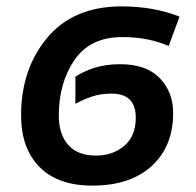

<svg xmlns="http://www.w3.org/2000/svg" viewBox="-20 -571 615 601"><path d="M269 10Q388 10 455 -51.5Q522 -113 522 -217Q522 -283 480 -326.5Q438 -370 356 -370Q311 -370 276.5 -359Q242 -348 216 -331V-246Q239 -259 267 -268.5Q295 -278 329 -278Q405 -278 405 -203Q405 -145 369 -114.5Q333 -84 280 -84Q223 -84 193.5 -117.5Q164 -151 164 -209Q164 -311 213 -383Q262 -455 363 -455Q444 -455 508 -427L542 -519Q461 -551 361 -551Q210 -551 128 -453Q46 -355 46 -210Q46 -107 103.5 -48.5Q161 10 269 10Z"/></svg>

Font: Noto Sans UI Medium
Style: Italic
Weight: 500
Italic angle: -12°
Designer: Monotype Design Team
Foundry: Monotype Imaging Inc.
Version: Version 1.901